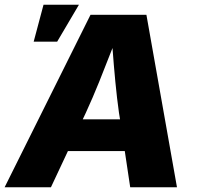

<svg xmlns="http://www.w3.org/2000/svg" viewBox="-42 -790 835 810"><path d="M-22.5 0 339.8 -727.5H575.7L704.6 0H507.3L484.4 -152.8H244.6L172.9 0ZM307.1 -286.6H464.4L460 -313.5Q451.2 -376 444.6 -445.1Q438 -514.2 432.6 -587.4Q404.3 -514.2 376.5 -445.1Q348.6 -376 319.8 -313.5ZM100.1 -614.3 141.6 -770H291L199.2 -614.3Z"/></svg>

Font: Inter Extra Bold
Style: Italic
Weight: 800
Italic angle: -9.39999°
Designer: Rasmus Andersson
Foundry: rsms
Version: Version 4.000;git-3c8e0fc